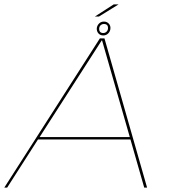

<svg xmlns="http://www.w3.org/2000/svg" viewBox="-32 -852 790 872"><path d="M-12.5 0 421.5 -677.5H442.5L636 0H623L560.5 -218.5H140.5L0.5 0ZM148 -229.5H557.5L431.5 -668.5H430ZM437 -691Q423.5 -691 415.2 -700.2Q407 -709.5 407.5 -723Q408.5 -735.5 417.5 -744.8Q426.5 -754 440 -754Q453.5 -754 462 -744.8Q470.5 -735.5 469.5 -723Q469 -710 459.8 -700.5Q450.5 -691 437 -691ZM437 -702Q445.5 -702 451.8 -708Q458 -714 458.5 -723Q459.5 -743 440 -743Q431.5 -743 425.2 -737.5Q419 -732 418.5 -723Q417.5 -702 437 -702ZM399 -777 484.5 -832H506.5L417.5 -777Z"/></svg>

Font: Anybody ExtraExpanded Thin
Style: Italic
Weight: 100
Width: 8
Italic angle: -10°
Designer: Tyler Finck
Foundry: Etcetera Type Company
Version: Version 1.010; ttfautohint (v1.8.3) -l 8 -r 50 -G 200 -x 14 